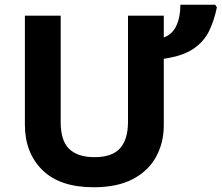

<svg xmlns="http://www.w3.org/2000/svg" viewBox="-20 -780 935 810"><path d="M671 -714V-622Q707 -635 724 -671.5Q741 -708 741 -760H888L895 -749Q884 -695 862.5 -650Q841 -605 796.5 -574.5Q752 -544 671 -532V-252Q671 -178 638.5 -118.5Q606 -59 540.5 -24.5Q475 10 375 10Q233 10 159 -62.5Q85 -135 85 -254V-714H236V-265Q236 -186 272 -151.5Q308 -117 379 -117Q453 -117 486.5 -154.5Q520 -192 520 -266V-714Z"/></svg>

Font: Noto IKEA Arabic
Style: Bold
Weight: 700
Designer: Monotype Design Team
Foundry: Monotype Imaging Inc.
Version: Version 1.200